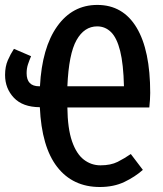

<svg xmlns="http://www.w3.org/2000/svg" viewBox="-22 -742 657 776"><path d="M-1.5 -439Q-1.5 -472.8 9.5 -498.2Q20.5 -523.6 34.4 -544.6L103.6 -514.9Q96.4 -497.9 91 -481.8Q85.6 -465.6 85.6 -446.2Q85.6 -393.3 136.4 -393.3H139.5Q147.7 -549.2 209.2 -635.6Q270.8 -722.1 371.3 -722.1Q474.9 -722.1 530 -630.5Q585.1 -539 585.1 -366.2Q585.1 -354.4 584.1 -338.2Q583.1 -322.1 581.5 -307.7H250.3Q251.3 -222.6 269 -171.3Q286.7 -120 316.7 -96.9Q346.7 -73.8 384.1 -73.8Q425.6 -73.8 453.6 -87.9Q481.5 -102.1 506.7 -119.5L555.4 -55.4Q523.6 -27.2 480.8 -6.7Q437.9 13.8 381.5 13.8Q272.3 13.8 209.2 -67.2Q146.2 -148.2 139 -308.7Q69.7 -309.2 34.1 -346.9Q-1.5 -384.6 -1.5 -439ZM370.8 -635.4Q318.5 -635.4 287.2 -579.7Q255.9 -524.1 250.3 -393.3H479Q476.9 -483.1 463.6 -536.2Q450.3 -589.2 426.7 -612.3Q403.1 -635.4 370.8 -635.4Z"/></svg>

Font: Fira Code Medium
Style: Regular
Weight: 500
Designer: Carrois Corporate, Edenspiekermann AG, Nikita Prokopov
Foundry: Carrois Corporate, Edenspiekermann AG, Nikita Prokopov
Version: Version 6.002